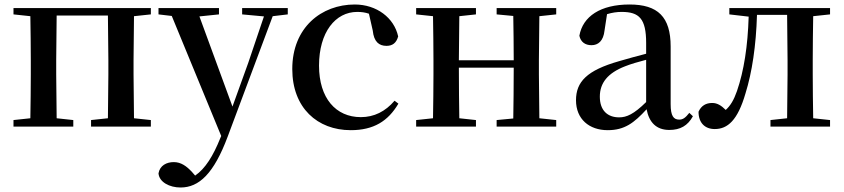

<svg xmlns="http://www.w3.org/2000/svg" viewBox="-20 -563 3755 854"><path d="M40 -499 115 -491C116 -435 117 -351 117 -296V-232C117 -177 116 -93 115 -37L40 -29V0H306V-29L232 -37L230 -232V-296L232 -494H460L462 -296V-232L460 -37L385 -29V0H651V-29L576 -37L574 -232V-296L576 -491L651 -499V-527H40Z M1057 -499 1154 -490 1084 -283 1014 -89 867 -490 954 -499V-527H685V-499L744 -492L964 42L960 51C928 131 893 187 848 218L834 202C810 176 785 158 753 158C721 158 691 173 685 208C688 247 734 271 783 271C865 271 931 210 993 44L1193 -491L1260 -499V-527H1057Z M1540 16C1642 16 1706 -24 1752 -102L1735 -115C1694 -67 1644 -42 1585 -42C1474 -42 1399 -126 1399 -271C1399 -420 1472 -510 1569 -510C1587 -510 1604 -508 1621 -502L1638 -427C1643 -377 1666 -359 1699 -359C1726 -359 1743 -372 1751 -401C1733 -484 1655 -543 1558 -543C1410 -543 1280 -441 1280 -256C1280 -83 1392 16 1540 16Z M2189 -499 2263 -492C2264 -437 2265 -356 2265 -295H2021L2023 -491L2097 -499V-527H1831V-499L1906 -491C1907 -435 1908 -351 1908 -296V-232C1908 -177 1907 -93 1906 -37L1831 -29V0H2097V-29L2023 -37C2022 -93 2021 -181 2021 -262H2265C2265 -180 2264 -93 2263 -36L2189 -29V0H2454V-29L2379 -37L2377 -232V-296L2379 -491L2454 -499V-527H2189Z M2957 15C3006 15 3039 -4 3062 -46L3046 -61C3028 -38 3017 -31 3001 -31C2976 -31 2963 -47 2963 -100V-356C2963 -488 2906 -543 2780 -543C2651 -543 2572 -490 2557 -404C2563 -376 2583 -362 2611 -362C2640 -362 2664 -380 2669 -428L2680 -500C2703 -507 2724 -510 2745 -510C2823 -510 2854 -480 2854 -372V-324C2813 -313 2770 -302 2734 -291C2590 -250 2542 -199 2542 -117C2542 -33 2601 16 2683 16C2758 16 2800 -16 2856 -77C2867 -19 2899 15 2957 15ZM2854 -109C2799 -55 2767 -41 2734 -41C2683 -41 2648 -71 2648 -133C2648 -194 2683 -238 2760 -268C2785 -278 2819 -288 2854 -297Z M3480 0H3672V-29L3597 -37C3596 -93 3595 -177 3595 -232V-296C3595 -351 3596 -435 3597 -491L3672 -499V-527H3224V-499L3310 -489C3306 -358 3289 -248 3258 -158C3244 -118 3229 -93 3208 -74C3188 -94 3170 -105 3148 -105C3120 -105 3099 -93 3087 -66C3087 -16 3116 11 3159 11C3216 11 3261 -27 3296 -148C3325 -241 3343 -360 3347 -497H3481L3483 -296V-232L3481 -37L3407 -29V0Z"/></svg>

Font: GenKiMin2 TW SB
Style: Regular
Weight: 600
Version: Version 2.100;PS 2.1;hotconv 16.6.51;makeotf.lib2.5.65220 DE